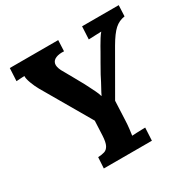

<svg xmlns="http://www.w3.org/2000/svg" viewBox="-157 -851 997 1003"><g transform="rotate(-30 342.0 -350.0)"><path d="M190 0 194 -66Q217 -67 233 -72Q249 -77 258.5 -95Q268 -113 270 -153L274 -240L105 -531Q92 -554 81.5 -582Q71 -610 72 -626Q56 -625 45 -624.5Q34 -624 23 -623L27 -700H319L316 -634Q287 -636 267.5 -628Q248 -620 243.5 -602.5Q239 -585 253 -557Q270 -526 288 -495Q306 -464 323 -432Q327 -424 336 -406.5Q345 -389 354.5 -369.5Q364 -350 368 -335H370Q375 -347 388.5 -371Q402 -395 421 -433Q435 -459 450 -484.5Q465 -510 479 -535Q485 -546 495 -563.5Q505 -581 516 -598.5Q527 -616 536 -626Q520 -625 495 -624.5Q470 -624 459 -623L463 -700H684L681 -634Q646 -629 620 -605.5Q594 -582 562 -527L418 -277L413 -164Q412 -137 409 -112Q406 -87 404 -74Q415 -75 431 -75.5Q447 -76 462 -76.5Q477 -77 484 -77L480 0Z"/></g></svg>

Font: Lora Italic
Style: Italic
Weight: 400
Italic angle: -3°
Designer: Olga Karpushina, Alexei Vanyashin (Cyrillic)
Foundry: Cyreal
Version: Version 2.210; ttfautohint (v1.8.1.43-b0c9)